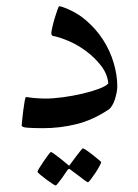

<svg xmlns="http://www.w3.org/2000/svg" viewBox="-20 -399 434 605"><path d="M349.6 -126.5Q349.6 -117.7 347.4 -106.7Q345.2 -95.7 341.8 -85.2Q338.4 -74.7 333.5 -66.7Q328.6 -58.6 323.7 -54.7Q272.5 -20.5 220.9 -7.8Q169.4 4.9 115.7 4.9Q83.5 4.9 65.9 3.4Q48.3 2 48.3 -3.9Q48.3 -5.9 49.8 -20Q51.3 -34.2 53.2 -50.3Q55.2 -66.4 57.6 -79.8Q60.1 -93.3 62 -93.3Q63.5 -93.3 70.1 -92.3Q76.7 -91.3 85.9 -90.3Q95.2 -89.4 105.5 -88.9Q115.7 -88.4 123.5 -88.4Q146.5 -88.4 177.7 -92.5Q209 -96.7 238.5 -103.5Q268.1 -110.4 291 -118.9Q314 -127.4 321.3 -136.2Q318.4 -166.5 298.1 -192.4Q277.8 -218.3 251.2 -238Q224.6 -257.8 195.8 -270Q167 -282.2 145.5 -286.1Q143.6 -287.6 142.6 -289.8Q141.6 -292 141.6 -293.9Q141.6 -298.8 144.8 -312.7Q147.9 -326.7 152.3 -341.6Q156.7 -356.4 160.9 -367.9Q165 -379.4 166.5 -379.4Q168.9 -379.4 172.9 -378.4Q216.8 -363.8 249.5 -336.2Q282.2 -308.6 304.4 -274.2Q326.7 -239.7 338.1 -201.2Q349.6 -162.6 349.6 -126.5ZM298.8 112.3Q298.8 114.7 293.2 125Q287.6 135.3 280.3 146.2Q272.9 157.2 266.1 166.3Q259.3 175.3 256.8 175.3Q255.4 175.3 246.8 169.2Q238.3 163.1 228.5 155.3Q217.3 147 202.1 135.7Q199.7 133.3 197.8 133.3Q195.8 133.3 193.4 135.7Q184.1 149.9 176.3 160.6Q169.4 169.9 163.3 177.7Q157.2 185.5 155.3 185.5Q153.3 185.5 144.3 179.4Q135.3 173.3 125 165.8Q114.7 158.2 106.4 151.1Q98.1 144 98.1 142.1Q98.1 139.6 104.2 129.9Q110.4 120.1 117.9 108.9Q125.5 97.7 132.1 88.9Q138.7 80.1 140.1 80.1Q143.1 80.1 151.4 86.4Q159.7 92.8 168.9 99.6Q179.7 107.9 192.4 118.7Q196.3 122.6 197.8 122.6Q199.7 122.6 202.1 117.7Q211.4 104.5 220.2 93.3Q227.1 84.5 233.4 76.4Q239.7 68.4 241.2 68.4Q243.2 68.4 252.7 74.7Q262.2 81.1 272.2 89.1Q282.2 97.2 290.5 104Q298.8 110.8 298.8 112.3Z"/></svg>

Font: Kitab
Style: Regular
Weight: 400
Designer: SIL International
Foundry: Khaled Hosny
Version: Version 1.000